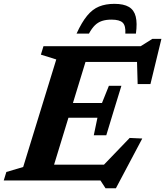

<svg xmlns="http://www.w3.org/2000/svg" viewBox="-44 -938 860 998"><path d="M248.5 -629 168.5 -654 182 -698H425.5L212 0H-24.5L-11 -44L76.5 -70ZM667 -659.5 690 -616H320L345 -698H687.5L748 -736H795L738 -501H671.5ZM504.5 40.5 478 0H132L157.5 -82H531.5L455.5 -39.5L630 -221L695.5 -218L558.5 40.5ZM508.5 -235H443.5L462.5 -326H231.5L255 -402.5H486L522 -492H587L547.5 -363.5ZM535 -836Q507 -836 486 -829Q465 -822 449 -806.2Q433 -790.5 418.5 -763.5H354Q381 -822.5 408.8 -856.2Q436.5 -890 470.8 -904Q505 -918 550.5 -918Q599 -918 626 -902Q653 -886 661.5 -851.8Q670 -817.5 662.5 -763.5H607.5Q610 -804 594 -820Q578 -836 535 -836Z"/></svg>

Font: Newsreader 9pt SemiBold
Style: Italic
Weight: 600
Italic angle: -17°
Designer: Hugues Gentile
Foundry: Production Type
Version: Version 1.003